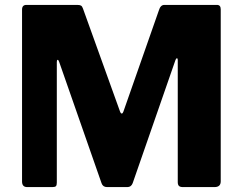

<svg xmlns="http://www.w3.org/2000/svg" viewBox="-20 -762 989 782"><path d="M90.9 0Q69.8 0 69.8 -22.8V-722.7Q69.8 -742 87.4 -742H294.4Q305.3 -742 310.1 -739.1Q314.9 -736.1 318 -726.9L468.9 -307.7Q472.2 -299.1 476.2 -299.6Q480.2 -300.1 482.8 -308L626.9 -719.3Q633.5 -742 649.3 -742H863.6Q879 -742 879 -724.2V-23.5Q879 0 853.6 0H725.4Q713.3 0 708.7 -4.9Q704 -9.7 704 -20.4V-518Q704 -524.8 700.5 -524.5Q697 -524.3 694.6 -517.3L520.4 -16Q514.3 0 498.7 0H416.2Q399 0 393.6 -15.7L220.9 -510.1Q217.7 -519.3 214.6 -518.3Q211.4 -517.4 211.4 -509.4V-18.3Q211.4 -7.9 207.9 -3.9Q204.3 0 192.9 0H90.9Z"/></svg>

Font: Libre Franklin Thin
Style: Regular
Weight: 100
Designer: Pablo Impallari, Rodrigo Fuenzalida, Nhung Nguyen
Foundry: Impallari Type
Version: Version 3.000